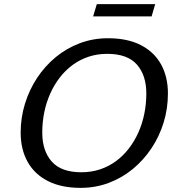

<svg xmlns="http://www.w3.org/2000/svg" viewBox="-20 -899 853 929"><path d="M184.5 -257.5Q184.5 -169 230.5 -117.2Q276.5 -65.5 373.5 -65.5Q422 -65.5 464 -79.5Q506 -93.5 541 -119.2Q576 -145 603.2 -180.2Q630.5 -215.5 649.5 -258Q668.5 -300.5 678.2 -348.2Q688 -396 688 -446.5Q688 -535 642.2 -586.8Q596.5 -638.5 499 -638.5Q450.5 -638.5 408.5 -624.5Q366.5 -610.5 331.5 -584.8Q296.5 -559 269.2 -523.8Q242 -488.5 223 -446Q204 -403.5 194.2 -355.8Q184.5 -308 184.5 -257.5ZM792.5 -446.5Q792.5 -374.5 772 -307Q751.5 -239.5 713.2 -182Q675 -124.5 622.5 -81.2Q570 -38 506 -14Q442 10 370 10Q276.5 10 211.8 -23Q147 -56 113.5 -116.2Q80 -176.5 80 -257.5Q80 -329.5 100.8 -397Q121.5 -464.5 159.5 -522Q197.5 -579.5 250 -622.8Q302.5 -666 366.5 -690Q430.5 -714 502.5 -714Q596.5 -714 661 -681Q725.5 -648 759 -588Q792.5 -528 792.5 -446.5ZM430.5 -819.5 448.5 -879H731L713.5 -819.5Z"/></svg>

Font: Newsreader 7pt
Style: Italic
Weight: 400
Italic angle: -17°
Designer: Hugues Gentile
Foundry: Production Type
Version: Version 1.003